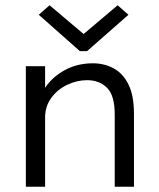

<svg xmlns="http://www.w3.org/2000/svg" viewBox="-20 -708 603 728"><path d="M78 0V-457H151V-375Q178 -416 225.5 -442Q273 -468 332 -468Q376 -468 411.5 -448.5Q447 -429 467.5 -387Q488 -345 488 -276V0H415V-274Q415 -346 386 -375Q357 -404 310 -404Q272 -404 235 -386.5Q198 -369 174.5 -337Q151 -305 151 -262V0ZM168 -688 297 -579 426 -688 467 -652 310 -514H283L127 -652Z"/></svg>

Font: Inconsolata SemiExpanded
Style: Regular
Weight: 400
Width: 6
Monospace: yes
Designer: Raph Levien, Cyreal, Brenton Simpson
Foundry: Raph Levien, Cyreal, Google
Version: Version 3.100; ttfautohint (v1.8.4.7-5d5b)